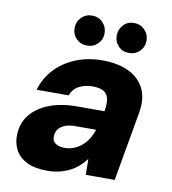

<svg xmlns="http://www.w3.org/2000/svg" viewBox="-81 -775 766 857"><g transform="rotate(10 302.0 -346.5)"><path d="M191 12Q133 12 97 -6Q61 -24 44.5 -55.5Q28 -87 30 -126Q32 -177 62 -214.5Q92 -252 146 -273Q200 -294 274 -294H396Q402 -328 397.5 -350.5Q393 -373 375.5 -383.5Q358 -394 325 -394Q291 -394 264 -380Q237 -366 226 -336H81Q97 -390 134 -430Q171 -470 226 -493Q281 -516 347 -516Q420 -516 469 -492Q518 -468 539.5 -422.5Q561 -377 549 -312L494 0H363L362 -72Q348 -53 330.5 -37.5Q313 -22 291 -11Q269 0 244 6Q219 12 191 12ZM248 -102Q271 -102 291 -110Q311 -118 327 -132Q343 -146 354.5 -164.5Q366 -183 373 -205V-206H277Q252 -206 233 -198.5Q214 -191 203.5 -177.5Q193 -164 193 -146Q191 -124 207 -113Q223 -102 248 -102ZM268 -569Q239 -569 219.5 -588.5Q200 -608 200 -636Q200 -665 219.5 -685Q239 -705 268 -705Q297 -705 316.5 -685Q336 -665 336 -636Q336 -608 316.5 -588.5Q297 -569 268 -569ZM458 -569Q429 -569 410 -588.5Q391 -608 391 -636Q391 -665 410 -685Q429 -705 458 -705Q487 -705 506.5 -685Q526 -665 526 -636Q526 -608 506.5 -588.5Q487 -569 458 -569Z"/></g></svg>

Font: DM Sans Black
Style: Italic
Weight: 900
Italic angle: -10°
Designer: Colophon Foundry, Jonny Pinhorn
Foundry: Colophon Foundry
Version: Version 4.004;gftools[0.9.30]